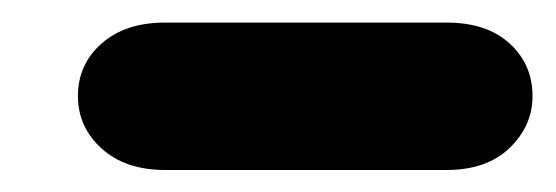

<svg xmlns="http://www.w3.org/2000/svg" viewBox="-20 -800 492 170"><path d="M126 -649.5Q91 -649.5 70 -668.5Q49 -687.5 49 -715Q49 -743 70 -761.5Q91 -780 126 -780H375.5Q411 -780 431.2 -761.5Q451.5 -743 451.5 -715Q451.5 -688.5 431.2 -669Q411 -649.5 375.5 -649.5Z"/></svg>

Font: Edu SA Hand Cursive
Style: Regular
Weight: 400
Designer: Tina and Corey Anderson, Eben Sorkin, Mirko Velimirovic
Foundry: Google for Education
Version: Version 2.000